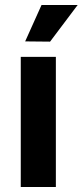

<svg xmlns="http://www.w3.org/2000/svg" viewBox="-20 -743 328 763"><path d="M62.5 0V-517H202V0ZM179 -577.5 80 -578.5 145 -723H288.5Z"/></svg>

Font: Public Sans Thin
Style: Bold
Weight: 700
Version: Version 2.001